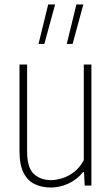

<svg xmlns="http://www.w3.org/2000/svg" viewBox="-20 -828 500 857"><path d="M207 9Q167.5 9 135.8 -5.8Q104 -20.5 85.5 -56Q67 -91.5 67 -154V-540H101V-152Q101 -79.5 131 -51.8Q161 -24 208 -24Q230 -24 257.2 -32.2Q284.5 -40.5 310.2 -60Q336 -79.5 354 -113V-540H388V0H358L355 -60H351Q322 -25 284 -8Q246 9 207 9ZM278 -632 321 -808H352L304 -632ZM152 -632 195 -808H226L178 -632Z"/></svg>

Font: Encode Sans Condensed Condensed Thin
Style: Regular
Weight: 100
Width: 3
Designer: Multiple Designers
Foundry: Impallari Type
Version: Version 3.000; ttfautohint (v1.8.3) -l 8 -r 50 -G 200 -x 14 